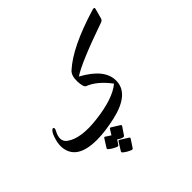

<svg xmlns="http://www.w3.org/2000/svg" viewBox="-252 -1055 1707 1707"><g transform="rotate(-45 601.0 -202.0)"><path d="M792 -166Q702 -286 602 -325Q578 -334 575 -408Q572 -485 610 -518Q686 -587 814.5 -649Q943 -711 1125 -766Q1152 -774 1145 -749L1121 -661Q1115 -639 1098 -633Q905 -566 784 -515Q663 -464 616 -431Q825 -318 825 -172Q825 -8 568 51Q504 65 445 73Q386 81 333 81Q82 82 64 -90Q62 -110 64.5 -132.5Q67 -155 74 -180Q88 -231 105 -253Q122 -275 133 -267Q144 -260 130 -234Q80 -142 141 -98Q241 -26 459 -53Q692 -81 792 -166ZM433 247Q427 255 416 252Q396 244 377.5 233.5Q359 223 343 209Q334 202 340 192L388 116Q396 105 405 113Q410 117 421.5 124.5Q433 132 451 143L482 93Q489 83 500 91Q511 98 572 136Q583 144 576 153L527 225Q515 241 461 205ZM503 358Q497 366 486 363Q466 355 447.5 344.5Q429 334 413 320Q404 312 410 302L457 226Q464 216 476 224Q487 231 548 269Q558 276 551 285Z"/></g></svg>

Font: Amiri
Style: Bold
Weight: 700
Designer: Khaled Hosny
Version: Version 0.113